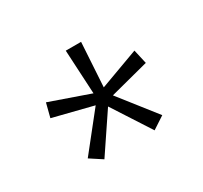

<svg xmlns="http://www.w3.org/2000/svg" viewBox="-74 -858 510 482"><g transform="rotate(-30 180.5 -617.5)"><path d="M204.1 -760.3 196.3 -632.8 309.1 -674.3 318.4 -633.3 206.1 -604 288.6 -499 252.9 -475.6 181.6 -585.9 107.4 -475.6 72.3 -498.5 156.2 -604 41.5 -632.8 51.8 -672.9 166.5 -632.8 159.7 -760.3Z"/></g></svg>

Font: Open Sans Condensed Light
Style: Regular
Weight: 300
Width: 3
Designer: Monotype Design Team
Foundry: Monotype Imaging Inc.
Version: Version 3.003; ttfautohint (v1.8.4)